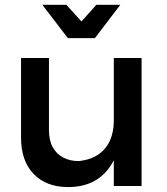

<svg xmlns="http://www.w3.org/2000/svg" viewBox="-20 -773 694 798"><path d="M263 4.5Q172.5 4.5 120 -49.8Q67.5 -104 67.5 -201V-532H183.5V-233Q183.5 -189 199.5 -160.5Q215.5 -132 243.5 -117.8Q271.5 -103.5 307 -103.5Q358 -109 390.2 -132Q422.5 -155 437.8 -190.8Q453 -226.5 453 -270V-532H568.5V0H453V-107Q396 4.5 263 4.5ZM374.5 -614.5H262L156 -753H256L318.5 -684L380.5 -753H480Z"/></svg>

Font: Argentum Novus Medium
Style: Regular
Weight: 500
Designer: Julieta Ulanovsky (font) & Cristiano Sobral (main changes)
Foundry: Julieta Ulanovsky (font) & Cristiano Sobral (main changes)
Version: Version 3.00;November 27, 2020;FontCreator 13.0.0.2655 64-bi